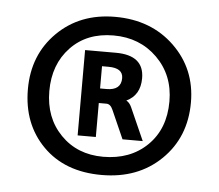

<svg xmlns="http://www.w3.org/2000/svg" viewBox="-38 -718 539 473"><g transform="rotate(5 231.5 -481.5)"><path d="M287 -459 323 -378H273L242 -448Q236 -462 226 -462H207V-378H162V-589H238Q308 -589 308 -532Q308 -490 274 -474Q282 -470 287 -459ZM207 -498H223Q259 -498 259 -528Q259 -553 223 -553H207ZM433 -483Q433 -397 376 -341.5Q319 -286 229 -286Q138 -286 84 -340.5Q30 -395 30 -481Q30 -566 86 -621.5Q142 -677 229 -677Q318 -677 375.5 -621.5Q433 -566 433 -483ZM380 -481Q380 -546 337 -588.5Q294 -631 229 -631Q163 -631 123 -589Q83 -547 83 -481Q83 -415 124 -373Q165 -331 229 -331Q296 -331 338 -372Q380 -413 380 -481Z"/></g></svg>

Font: Bree Serif
Style: Regular
Weight: 400
Designer: Veronika Burian, Jos Scaglione
Foundry: TypeTogether
Version: Version 1.001